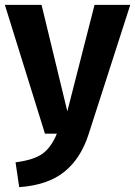

<svg xmlns="http://www.w3.org/2000/svg" viewBox="-22 -550 556 790"><path d="M514 -530 343 1Q311 102 242.5 157Q174 212 57 220L42 118Q118 108 153.5 82Q189 56 212 0H163L-2 -530H149L255 -92L367 -530Z"/></svg>

Font: FiraSans
Style: Regular
Weight: 600
Designer: Carrois Corporate & Edenspiekermann AG
Foundry: Carrois Corporate GbR & Edenspiekermann AG
Version: Version 3.106;PS 003.106;hotconv 1.0.70;makeotf.lib2.5.58329